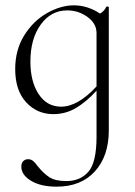

<svg xmlns="http://www.w3.org/2000/svg" viewBox="-20 -419 505 720"><path d="M388 -392V70Q388 166 336 223.5Q284 281 192 281Q133 281 96.5 259Q60 237 60 206Q60 192 67.5 185Q75 178 85 178Q96 178 104 184.5Q112 191 122 205Q143 231 165 245.5Q187 260 229 260Q281 260 311.5 225Q342 190 342 94V-79Q306 -39 266.5 -15Q227 9 180 9Q119 9 78 -35.5Q37 -80 37 -160Q37 -232 71 -286.5Q105 -341 156.5 -370Q208 -399 257 -399Q284 -399 309.5 -390.5Q335 -382 355 -368Q371 -377 379 -394Q380 -395 384 -394.5Q388 -394 388 -392ZM342 -95V-295Q342 -331 308 -355.5Q274 -380 232 -380Q171 -380 132.5 -326.5Q94 -273 94 -188Q94 -113 125 -66Q156 -19 209 -19Q272 -19 342 -95Z"/></svg>

Font: Cormorant Infant Light
Style: Regular
Weight: 300
Designer: Christian Thalmann (Catharsis Fonts)
Version: Version 3.000